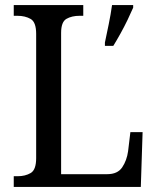

<svg xmlns="http://www.w3.org/2000/svg" viewBox="-20 -734 617 754"><path d="M34 0V-42H50Q79 -42 100.5 -54.5Q122 -67 122 -113V-601Q122 -647 100.5 -659.5Q79 -672 48 -672H34V-714H307V-672H293Q262 -672 241 -660Q220 -648 220 -605V-50H401Q442 -50 460 -77Q478 -104 483 -140L492 -215H540L533 0ZM392 -567Q399 -600 407 -639Q415 -678 420 -714H503V-704Q494 -683 481 -656Q468 -629 453 -602Q438 -575 425 -554H392Z"/></svg>

Font: Noto Serif Sinhala SemiCondensed
Style: Regular
Weight: 400
Width: 4
Designer: Jelle Bosma - Monotype Design Team
Foundry: Monotype Imaging Inc.
Version: Version 2.007; ttfautohint (v1.8.4.7-5d5b)